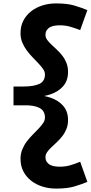

<svg xmlns="http://www.w3.org/2000/svg" viewBox="-20 -898 531 1123"><path d="M308 205Q265 205 227.5 193Q190 181 161.5 158.5Q133 136 116.5 104Q100 72 100 31Q100 1 110.5 -24.5Q121 -50 137 -71Q153 -92 171.5 -110.5Q190 -129 206 -146Q222 -163 232.5 -178.5Q243 -194 243 -210Q243 -251 209.5 -267.5Q176 -284 117 -282H59V-392H117Q176 -392 209.5 -407Q243 -422 243 -463Q243 -478 232.5 -493.5Q222 -509 206 -526Q190 -543 171.5 -562Q153 -581 137 -602.5Q121 -624 110.5 -649Q100 -674 100 -704Q100 -745 116.5 -777Q133 -809 161.5 -831.5Q190 -854 227.5 -866Q265 -878 308 -878Q373 -878 413.5 -866Q454 -854 491 -839L449 -722Q418 -734 390 -742Q362 -750 330 -750Q314 -750 298.5 -747.5Q283 -745 271.5 -738.5Q260 -732 253 -721Q246 -710 246 -694Q246 -679 255.5 -665.5Q265 -652 280 -638Q295 -624 312 -608Q329 -592 344 -573Q359 -554 368.5 -530.5Q378 -507 378 -477Q378 -427 350 -394.5Q322 -362 274.5 -346Q227 -330 167 -330V-343Q227 -343 274.5 -327Q322 -311 350 -278.5Q378 -246 378 -196Q378 -167 368.5 -143.5Q359 -120 344 -101Q329 -82 312 -66Q295 -50 280 -36Q265 -22 255.5 -8Q246 6 246 21Q246 37 253 48Q260 59 271.5 65.5Q283 72 298.5 74.5Q314 77 330 77Q362 77 390 69Q418 61 449 48L491 166Q454 181 413.5 193Q373 205 308 205Z"/></svg>

Font: BioRhyme ExtraBold ExtraBold
Style: Regular
Weight: 800
Version: Version 1.600;gftools[0.9.33]